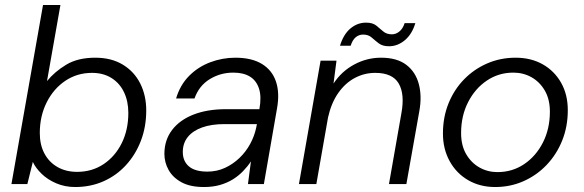

<svg xmlns="http://www.w3.org/2000/svg" viewBox="-20 -740 2348 772"><path d="M282 12Q241 12 206 -3Q171 -18 147 -41.5Q123 -65 112 -89L90 0H26L153 -720H223L169 -414Q200 -452 246.5 -480Q293 -508 363 -508Q428 -508 474 -480Q520 -452 544 -404Q568 -356 568 -296Q568 -230 546.5 -174Q525 -118 486.5 -76Q448 -34 396 -11Q344 12 282 12ZM290 -49Q350 -49 396.5 -80Q443 -111 469.5 -164.5Q496 -218 496 -286Q496 -333 478.5 -369.5Q461 -406 428 -426.5Q395 -447 350 -447Q290 -447 242.5 -415Q195 -383 167.5 -328Q140 -273 140 -205Q140 -158 158.5 -123Q177 -88 211 -68.5Q245 -49 290 -49Z M800 12Q745 12 710 -7Q675 -26 658 -56.5Q641 -87 641 -121Q641 -177 672 -217.5Q703 -258 758.5 -279.5Q814 -301 888 -301H1023Q1032 -351 1021.5 -383.5Q1011 -416 985 -432Q959 -448 918 -448Q866 -448 823 -421.5Q780 -395 762 -344H688Q704 -398 740 -434.5Q776 -471 825 -489.5Q874 -508 926 -508Q992 -508 1033 -483Q1074 -458 1089.5 -412.5Q1105 -367 1094 -305L1041 0H977L989 -91Q975 -70 956.5 -51Q938 -32 915 -18Q892 -4 863.5 4Q835 12 800 12ZM814 -50Q852 -50 884.5 -65Q917 -80 943 -105Q969 -130 986 -161.5Q1003 -193 1010 -226L1013 -241H882Q830 -241 792.5 -227.5Q755 -214 735 -189Q715 -164 715 -129Q715 -92 739.5 -71Q764 -50 814 -50Z M1182 0 1269 -496H1333L1321 -404Q1353 -453 1404 -480.5Q1455 -508 1512 -508Q1576 -508 1613.5 -479.5Q1651 -451 1664 -402Q1677 -353 1666 -293L1614 0H1544L1594 -285Q1608 -362 1583 -404.5Q1558 -447 1489 -447Q1445 -447 1406.5 -426.5Q1368 -406 1340 -366Q1312 -326 1299 -268L1252 0ZM1347 -556Q1361 -602 1389 -625.5Q1417 -649 1452 -649Q1478 -649 1492.5 -637.5Q1507 -626 1520.5 -614Q1534 -602 1556 -602Q1572 -602 1586 -613.5Q1600 -625 1607 -647H1650Q1637 -603 1608 -578.5Q1579 -554 1544 -554Q1518 -554 1502.5 -566Q1487 -578 1474 -589.5Q1461 -601 1440 -601Q1423 -601 1410 -590Q1397 -579 1390 -556Z M1971 12Q1910 12 1862.5 -15.5Q1815 -43 1788 -92Q1761 -141 1761 -203Q1761 -269 1783.5 -324.5Q1806 -380 1846 -421Q1886 -462 1939 -485Q1992 -508 2053 -508Q2115 -508 2162 -481.5Q2209 -455 2236 -407.5Q2263 -360 2263 -297Q2263 -231 2240.5 -175Q2218 -119 2178 -77Q2138 -35 2085 -11.5Q2032 12 1971 12ZM1980 -48Q2040 -48 2087.5 -80Q2135 -112 2163 -167Q2191 -222 2191 -291Q2191 -341 2170.5 -376Q2150 -411 2117 -429.5Q2084 -448 2044 -448Q1985 -448 1937.5 -416Q1890 -384 1862 -329Q1834 -274 1834 -205Q1834 -155 1854.5 -120Q1875 -85 1908 -66.5Q1941 -48 1980 -48Z"/></svg>

Font: DM Sans 24pt Light
Style: Italic
Weight: 300
Italic angle: -10°
Designer: Colophon Foundry, Jonny Pinhorn
Foundry: Colophon Foundry
Version: Version 4.004;gftools[0.9.30]